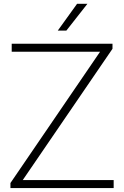

<svg xmlns="http://www.w3.org/2000/svg" viewBox="-20 -964 636 984"><path d="M33.5 0V-26L493 -699H40V-740H556.5V-714L96.5 -41H562.5V0ZM276 -807 375 -944.5H428L320 -807Z"/></svg>

Font: Encode Sans SemiExpanded SemiExpanded ExtraLight
Style: Regular
Weight: 200
Width: 6
Designer: Multiple Designers
Foundry: Impallari Type
Version: Version 3.000; ttfautohint (v1.8.3) -l 8 -r 50 -G 200 -x 14 